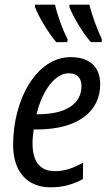

<svg xmlns="http://www.w3.org/2000/svg" viewBox="-20 -790 467 820"><path d="M220 -610H267L269 -622C247 -664 226 -722 215 -770H130L129 -761C145 -718 187 -649 220 -610ZM368 -610H414L415 -622C394 -668 374 -720 362 -770H277L276 -761C293 -717 333 -650 368 -610ZM196 10C252 10 292 -3 334 -25L335 -95C290 -71 256 -59 215 -59C150 -59 119 -100 119 -178C119 -197 121 -218 124 -237H136C317 -237 408 -317 408 -430C408 -504 363 -546 282 -546C135 -546 36 -364 36 -171C36 -58 95 10 196 10ZM136 -302C162 -409 218 -477 273 -477C311 -477 328 -455 328 -423C328 -343 257 -302 141 -302Z"/></svg>

Font: Noto Sans Display SemiCondensed
Style: Italic
Weight: 400
Width: 4
Italic angle: -12°
Designer: Monotype Design Team
Foundry: Monotype Imaging Inc.
Version: Version 1.900